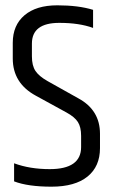

<svg xmlns="http://www.w3.org/2000/svg" viewBox="-20 -697 428 722"><path d="M28 -536Q28 -602 72 -639.5Q116 -677 195.5 -677Q275 -677 330 -660V-592Q278 -611 203 -611Q100 -611 100 -533V-485Q100 -450 113.5 -430Q127 -410 159 -392L275 -327Q356 -283 356 -194V-140Q356 -71 309 -33Q262 5 173.5 5Q85 5 33 -15V-83Q92 -61 167 -61Q285 -61 285 -144V-186Q285 -219 273 -238Q261 -257 230 -274L115 -337Q28 -384 28 -477Z"/></svg>

Font: Khand
Style: Regular
Weight: 400
Designer: Devanagari: Sanchit Sawaria, Jyotish Sonowal; Latin: Satya Rajpurohit
Foundry: Indian Type Foundry
Version: Version 1.101;PS 1.0;hotconv 1.0.78;makeotf.lib2.5.61930; tt